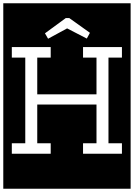

<svg xmlns="http://www.w3.org/2000/svg" viewBox="-32 -937 816 1170"><path d="M-12 213V-917H764V213ZM497 -702 516 -737 390 -827H369L242 -734L261 -701L377 -764ZM474 0H711V-64H629V-586H711V-650H474V-586H556V-362H195V-586H277V-650H40V-586H122V-64H40V0H277V-64H195V-300H556V-64H474Z"/></svg>

Font: Zilla Slab Highlight
Style: Regular
Weight: 400
Designer: Typotheque Type Foundry
Foundry: Typotheque type foundry
Version: Version 1.1; 2017; ttfautohint (v1.6)